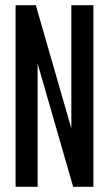

<svg xmlns="http://www.w3.org/2000/svg" viewBox="-20 -720 420 740"><path d="M40 0V-700H118L255 -225V-700H340V0H262L125 -475V0Z"/></svg>

Font: Tektur Condensed
Style: Regular
Weight: 400
Width: 3
Designer: Adam Jagosz
Foundry: Adam Jagosz
Version: Version 1.005;gftools[0.9.30]